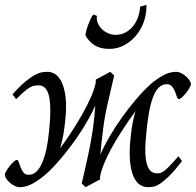

<svg xmlns="http://www.w3.org/2000/svg" viewBox="-20 -754 810 794"><path d="M452.1 -441.9Q438.5 -382.8 425.8 -328.1Q413.1 -273.4 406.7 -222.7Q402.3 -187 399.4 -160.9Q396.5 -134.8 395 -114.3Q410.2 -149.9 433.8 -190.4Q457.5 -231 485.4 -269.8Q513.2 -308.6 542.2 -342.8Q571.3 -377 597.2 -400.4L602.5 -405.8Q605.5 -408.7 608.9 -411.1Q625.5 -424.3 639.2 -433.1Q652.8 -441.9 664.8 -447.3Q676.8 -452.6 687.7 -454.8Q698.7 -457 710 -457Q718.3 -457 728.8 -451.9Q739.3 -446.8 748.3 -439Q757.3 -431.2 763.4 -422.1Q769.5 -413.1 769.5 -405.3Q769.5 -400.4 763.7 -390.4Q757.8 -380.4 749.8 -370.1Q741.7 -359.9 733.2 -352.1Q724.6 -344.2 719.7 -344.2Q714.4 -344.2 711.4 -354Q708.5 -363.8 703.9 -375.2Q699.2 -386.7 691.7 -396.2Q684.1 -405.8 669.4 -405.8Q651.4 -405.8 637.5 -392.8Q623.5 -379.9 612.8 -352.1Q602.1 -324.2 594.7 -280.5Q587.4 -236.8 582.5 -174.8Q577.1 -109.4 587.9 -73.5Q598.6 -37.6 629.4 -37.1Q636.7 -37.1 643.3 -38.8Q649.9 -40.5 659.4 -47.6Q668.9 -54.7 682.6 -68.8Q696.3 -83 717.8 -107.9Q721.7 -102.5 726.1 -97.2Q730.5 -91.8 732.9 -87.9Q702.6 -48.8 680.9 -27.3Q659.2 -5.9 643.1 4.9Q627 15.6 615 17.8Q603 20 591.3 20Q576.7 20 562 12.2Q547.4 4.4 536.4 -15.4Q525.4 -35.2 519.8 -69.6Q514.2 -104 517.6 -157.2Q520 -189.5 525.1 -225.1Q530.3 -260.7 540.5 -294.4Q526.9 -276.4 511.5 -253.9Q496.1 -231.4 480.5 -207Q464.8 -182.6 450.2 -157.2Q435.5 -131.8 423.8 -107.4Q412.1 -83 404.1 -61Q396 -39.1 393.6 -22V-17.1Q393.6 -14.6 394 -12.2L334 20L317.9 4.9Q323.7 -21 331.1 -52.2Q338.4 -83.5 345.2 -116Q352.1 -148.4 357.7 -180.7Q363.3 -212.9 366.7 -240.2Q369.1 -260.7 371.1 -280Q373 -299.3 374 -317.9Q363.3 -293 348.4 -266.1Q333.5 -239.3 316.2 -212.2Q298.8 -185.1 279.3 -158.7Q259.8 -132.3 240.2 -108.6Q220.7 -85 201.7 -64.7Q182.6 -44.4 165.5 -29.8L160.6 -25.9Q144 -12.7 130.4 -3.9Q116.7 4.9 104.7 10.3Q92.8 15.6 81.8 17.8Q70.8 20 59.6 20Q51.3 20 40.8 14.9Q30.3 9.8 21.2 2Q12.2 -5.9 6.1 -14.9Q0 -23.9 0 -31.7Q0 -36.6 5.9 -46.6Q11.7 -56.6 19.8 -66.9Q27.8 -77.1 36.4 -85Q44.9 -92.8 49.8 -92.8Q54.7 -92.8 57.9 -82.8Q61 -72.8 65.7 -61Q70.3 -49.3 77.9 -39.8Q85.4 -30.3 100.1 -31.2Q120.1 -31.7 135 -48.8Q149.9 -65.9 160.6 -96.7Q171.4 -127.4 177.7 -169.7Q184.1 -211.9 187 -262.2Q189 -294.9 187.5 -320.6Q186 -346.2 180.7 -364Q175.3 -381.8 165.3 -391.4Q155.3 -400.9 140.1 -400.9Q130.4 -400.9 122.3 -399.7Q114.3 -398.4 104.2 -392.8Q94.2 -387.2 80.6 -375.7Q66.9 -364.3 46.9 -343.8Q43 -349.1 38.6 -354.5Q34.2 -359.9 31.7 -363.8Q62 -397.9 85 -416.7Q107.9 -435.5 125.2 -444.6Q142.6 -453.6 155.3 -455.3Q168 -457 178.2 -457Q190.9 -457 205.3 -449.2Q219.7 -441.4 231.2 -421.6Q242.7 -401.9 249 -367.4Q255.4 -333 252 -279.8Q249.5 -246.6 244.1 -210.7Q238.8 -174.8 228.5 -140.6Q248.5 -167.5 272.7 -203.9Q296.9 -240.2 318.8 -278.8Q340.8 -317.4 356.7 -353.8Q372.6 -390.1 376.5 -416.5Q376 -418.9 376 -420.4V-424.8L436 -457ZM585.4 -733.9Q586.9 -701.7 576.4 -668.9Q565.9 -636.2 545.4 -610.4Q524.9 -584.5 495.8 -568.1Q466.8 -551.8 432.1 -551.8Q395.5 -551.8 371.8 -566.4Q348.1 -581.1 333.5 -607.4Q333.5 -613.3 336.4 -625.2Q339.4 -637.2 344.2 -650.4Q349.1 -663.6 354.7 -675.5Q360.4 -687.5 365.7 -693.8L380.9 -688.5Q378.4 -673.3 384.3 -659.2Q390.1 -645 401.1 -634Q412.1 -623 427 -616.5Q441.9 -609.9 457.5 -609.9Q480.5 -609.9 498.8 -619.6Q517.1 -629.4 530.3 -645.8Q543.5 -662.1 550.8 -683.1Q558.1 -704.1 559.6 -726.6Z"/></svg>

Font: Gentium Plus Cyr
Style: Italic
Weight: 400
Italic angle: -8°
Designer: J. Victor Gaultney, Annie Olsen, Iska Routamaa, Becca Hirsbrunner
Foundry: SIL International
Version: Version 5.000